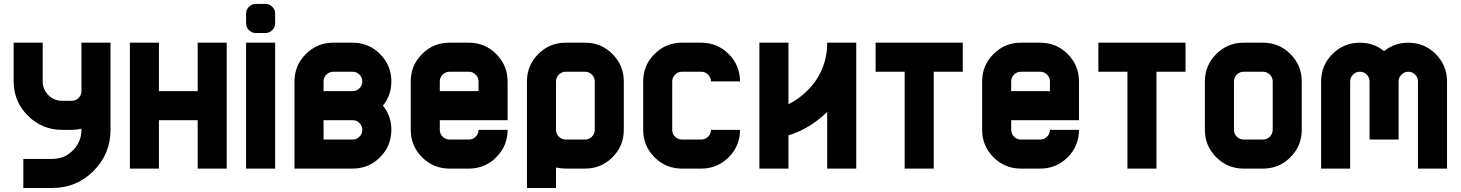

<svg xmlns="http://www.w3.org/2000/svg" viewBox="-20 -850 7364 968"><path d="M48.8 -634.8H195.3V-439.5Q195.3 -398.9 223.9 -370.4Q252.4 -341.8 293 -341.8H341.8Q361.8 -341.8 376.2 -356.2Q390.6 -370.6 390.6 -390.6V-634.8H537.1V-195.3Q537.1 -73.7 451.4 12Q365.7 97.7 244.1 97.7H97.7V-48.8H244.1Q304.7 -48.8 347.7 -91.8Q390.6 -134.8 390.6 -195.3V-201.2Q367.2 -195.3 341.8 -195.3H293Q191.9 -195.3 120.4 -266.8Q48.8 -338.4 48.8 -439.5Z M634.8 -634.8H781.2V-390.6H976.6V-634.8H1123V0H976.6V-244.1H781.2V0H634.8Z M1367.2 0H1220.7V-634.8H1367.2ZM1220.7 -781.2Q1220.7 -801.3 1235.1 -815.7Q1249.5 -830.1 1269.5 -830.1H1318.4Q1338.4 -830.1 1352.8 -815.7Q1367.2 -801.3 1367.2 -781.2V-732.4Q1367.2 -712.4 1352.8 -698Q1338.4 -683.6 1318.4 -683.6H1269.5Q1249.5 -683.6 1235.1 -698Q1220.7 -712.4 1220.7 -732.4Z M1757.8 -244.1H1611.3V-146.5H1757.8Q1777.8 -146.5 1792.2 -160.9Q1806.6 -175.3 1806.6 -195.3Q1806.6 -215.3 1792.2 -229.7Q1777.8 -244.1 1757.8 -244.1ZM1757.8 -634.8Q1838.9 -634.8 1896 -577.6Q1953.1 -520.5 1953.1 -439.5Q1953.1 -369.6 1910.6 -317.4Q1953.1 -265.1 1953.1 -195.3Q1953.1 -114.3 1896 -57.1Q1838.9 0 1757.8 0H1464.8V-439.5Q1464.8 -520.5 1522 -577.6Q1579.1 -634.8 1660.2 -634.8ZM1806.6 -439.5Q1806.6 -459.5 1792.2 -473.9Q1777.8 -488.3 1757.8 -488.3H1660.2Q1640.1 -488.3 1625.7 -473.9Q1611.3 -459.5 1611.3 -439.5V-390.6H1757.8Q1777.8 -390.6 1792.2 -405Q1806.6 -419.4 1806.6 -439.5Z M2343.8 -488.3H2246.1Q2226.1 -488.3 2211.7 -473.9Q2197.3 -459.5 2197.3 -439.5V-390.6H2392.6V-439.5Q2392.6 -459.5 2378.2 -473.9Q2363.8 -488.3 2343.8 -488.3ZM2246.1 -634.8H2343.8Q2424.8 -634.8 2481.9 -577.6Q2539.1 -520.5 2539.1 -439.5V-244.1H2197.3V-195.3Q2197.3 -175.3 2211.7 -160.9Q2226.1 -146.5 2246.1 -146.5H2343.8Q2363.8 -146.5 2378.2 -160.9Q2392.6 -175.3 2392.6 -195.3H2539.1Q2539.1 -114.3 2481.9 -57.1Q2424.8 0 2343.8 0H2246.1Q2165 0 2107.9 -57.1Q2050.8 -114.3 2050.8 -195.3V-439.5Q2050.8 -520.5 2107.9 -577.6Q2165 -634.8 2246.1 -634.8Z M2783.2 -195.3Q2783.2 -175.3 2797.6 -160.9Q2812 -146.5 2832 -146.5H2929.7Q2949.7 -146.5 2964.1 -160.9Q2978.5 -175.3 2978.5 -195.3V-439.5Q2978.5 -459.5 2964.1 -473.9Q2949.7 -488.3 2929.7 -488.3H2832Q2812 -488.3 2797.6 -473.9Q2783.2 -459.5 2783.2 -439.5ZM2636.7 97.7V-439.5Q2636.7 -520.5 2693.8 -577.6Q2751 -634.8 2832 -634.8H2929.7Q3010.7 -634.8 3067.9 -577.6Q3125 -520.5 3125 -439.5V-194.8Q3125 -114.3 3067.9 -57.1Q3010.7 0 2929.7 0H2832Q2806.6 0 2783.2 -5.9V97.7Z M3515.6 -634.8Q3596.7 -634.8 3653.8 -577.6Q3710.9 -520.5 3710.9 -439.5H3564.5Q3564.5 -459.5 3550 -473.9Q3535.6 -488.3 3515.6 -488.3H3418Q3397.9 -488.3 3383.5 -473.9Q3369.1 -459.5 3369.1 -439.5V-195.3Q3369.1 -175.3 3383.5 -160.9Q3397.9 -146.5 3418 -146.5H3515.6Q3535.6 -146.5 3550 -160.9Q3564.5 -175.3 3564.5 -195.3H3710.9Q3710.9 -114.3 3653.8 -57.1Q3596.7 0 3515.6 0H3418Q3336.9 0 3279.8 -57.1Q3222.7 -114.3 3222.7 -195.3V-439.5Q3222.7 -520.5 3279.8 -577.6Q3336.9 -634.8 3418 -634.8Z M4296.9 -634.8V0H4150.4V-286.1Q4063.5 -200.7 3955.1 -167.5V0H3808.6V-634.8H3955.1V-324.7Q4006.8 -349.6 4050.3 -393.1Q4150.4 -493.2 4150.4 -634.8Z M4834 -634.8V-488.3H4687.5V0H4541V-488.3H4394.5V-634.8Z M5224.6 -488.3H5127Q5106.9 -488.3 5092.5 -473.9Q5078.1 -459.5 5078.1 -439.5V-390.6H5273.4V-439.5Q5273.4 -459.5 5259 -473.9Q5244.6 -488.3 5224.6 -488.3ZM5127 -634.8H5224.6Q5305.7 -634.8 5362.8 -577.6Q5419.9 -520.5 5419.9 -439.5V-244.1H5078.1V-195.3Q5078.1 -175.3 5092.5 -160.9Q5106.9 -146.5 5127 -146.5H5224.6Q5244.6 -146.5 5259 -160.9Q5273.4 -175.3 5273.4 -195.3H5419.9Q5419.9 -114.3 5362.8 -57.1Q5305.7 0 5224.6 0H5127Q5045.9 0 4988.8 -57.1Q4931.6 -114.3 4931.6 -195.3V-439.5Q4931.6 -520.5 4988.8 -577.6Q5045.9 -634.8 5127 -634.8Z M5957 -634.8V-488.3H5810.5V0H5664.1V-488.3H5517.6V-634.8Z M6347.7 -488.3H6250Q6230 -488.3 6215.6 -473.9Q6201.2 -459.5 6201.2 -439.5V-195.3Q6201.2 -175.3 6215.6 -160.9Q6230 -146.5 6250 -146.5H6347.7Q6367.7 -146.5 6382.1 -160.9Q6396.5 -175.3 6396.5 -195.3V-439.5Q6396.5 -459.5 6382.1 -473.9Q6367.7 -488.3 6347.7 -488.3ZM6250 -634.8H6347.7Q6428.7 -634.8 6485.8 -577.6Q6543 -520.5 6543 -439.5V-195.3Q6543 -114.3 6485.8 -57.1Q6428.7 0 6347.7 0H6250Q6168.9 0 6111.8 -57.1Q6054.7 -114.3 6054.7 -195.3V-439.5Q6054.7 -520.5 6111.8 -577.6Q6168.9 -634.8 6250 -634.8Z M6787.1 -439.5V0H6640.6V-439.5Q6640.6 -520.5 6697.8 -577.6Q6754.9 -634.8 6835.9 -634.8Q6905.8 -634.8 6958 -592.3Q7010.3 -634.8 7080.1 -634.8Q7161.1 -634.8 7218.3 -577.6Q7275.4 -520.5 7275.4 -439.5V0H7128.9V-439.5Q7128.9 -459.5 7114.5 -473.9Q7100.1 -488.3 7080.1 -488.3Q7060.1 -488.3 7045.7 -473.9Q7031.2 -459.5 7031.2 -439.5V-146.5H6884.8V-439.5Q6884.8 -459.5 6870.4 -473.9Q6856 -488.3 6835.9 -488.3Q6815.9 -488.3 6801.5 -473.9Q6787.1 -459.5 6787.1 -439.5Z"/></svg>

Font: Audex
Style: Regular
Weight: 400
Designer: GGBotNet
Foundry: GGBotNet
Version: 1.00